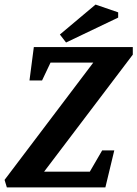

<svg xmlns="http://www.w3.org/2000/svg" viewBox="-40 -820 601 840"><path d="M-10 0 -20 -33 368 -546H181L144 -468H89L108 -614H541V-581L153 -69H353L407 -162H460L421 0ZM249 -634 222 -669 378 -800 477 -766V-743Z"/></svg>

Font: Manuale
Style: Italic
Weight: 400
Italic angle: -11°
Designer: Eduardo Tunni / Pablo Cosgaya
Foundry: Eduardo Tunni / Pablo Cosgaya
Version: Version 1.002